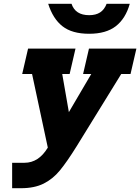

<svg xmlns="http://www.w3.org/2000/svg" viewBox="-20 -762 739 1012"><path d="M44 96H109Q184 96 232 16L149 -372H97L128 -506H378L347 -372H308L343 -171L461 -372H418L449 -506H699L668 -372H619L384 9Q333 91 295.5 136.5Q258 182 209.5 206Q161 230 91 230H44ZM234 -742H357Q377 -682 450 -682Q485 -682 507.5 -696.5Q530 -711 542 -742H664Q642 -664 590.5 -624Q539 -584 450 -584Q360 -584 309.5 -623.5Q259 -663 234 -742Z"/></svg>

Font: Arvo
Style: Bold Italic
Weight: 700
Italic angle: -13°
Designer: Anton Koovit (Cyrillic Expansion: Cyreal)
Foundry: Anton Koovit, Yassin Baggar
Version: Version 3.000